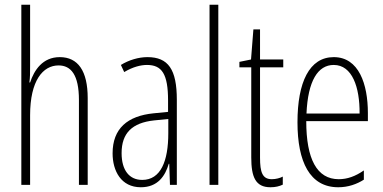

<svg xmlns="http://www.w3.org/2000/svg" viewBox="-20 -780 1617 810"><path d="M107 -503V-760H70V0H107V-294C107 -440 161 -504 227 -504C279 -504 313 -465 313 -358V0H350V-366C350 -481 309 -539 232 -539C160 -539 124 -484 107 -432H104C107 -455 107 -472 107 -503Z M602 -539C565 -539 524 -527 490 -506L504 -476C541 -498 574 -506 600 -506C663 -506 689 -468 689 -356V-308L628 -302C518 -291 455 -238 455 -133C455 -59 491 10 574 10C646 10 677 -38 692 -89H694L697 0H726V-359C726 -487 690 -539 602 -539ZM630 -272 690 -278V-218C690 -100 658 -21 580 -21C526 -21 493 -61 493 -134C493 -218 537 -262 630 -272Z M901 0V-760H864V0Z M1127 -24C1087 -24 1077 -53 1077 -115V-496H1175V-529H1077V-656H1049L1039 -529L990 -519V-496H1040V-116C1040 -33 1058 10 1121 10C1142 10 1158 6 1173 -1V-35C1162 -29 1144 -24 1127 -24Z M1388 -539C1285 -539 1235 -433 1235 -264C1235 -97 1287 10 1407 10C1449 10 1485 -3 1515 -22V-61C1479 -36 1445 -24 1409 -24C1317 -24 1272 -109 1272 -269H1532V-303C1532 -425 1494 -539 1388 -539ZM1388 -506C1466 -506 1498 -412 1497 -301H1273C1279 -439 1321 -506 1388 -506Z"/></svg>

Font: Noto Sans Ethiopic ExtraCondensed ExtraLight
Style: Regular
Weight: 200
Width: 2
Designer: Monotype Design Team
Foundry: Monotype Imaging Inc.
Version: Version 2.102